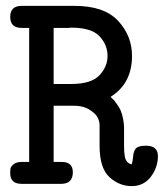

<svg xmlns="http://www.w3.org/2000/svg" viewBox="-20 -631 565 659"><path d="M15.1 -36.1Q15.1 -47.4 16.1 -53.2Q17.1 -59.1 26.6 -67.1Q36.1 -75.2 55.2 -75.2H80.1V-535.2H54.2Q15.1 -535.2 15.1 -573Q15.1 -610.8 54.2 -610.8H236.8Q337.9 -610.8 385.5 -559.3Q433.1 -507.8 433.1 -439Q433.1 -344.7 359.9 -298.8L363.8 -293.9Q368.7 -290 369.9 -288.6Q371.1 -287.1 375.5 -281.5Q379.9 -275.9 381.8 -272.9Q383.8 -270 387.9 -263.4Q392.1 -256.8 394 -252Q396 -247.1 398.4 -239.5Q400.9 -231.9 402.3 -224.4Q403.8 -216.8 404.8 -208Q405.8 -199.2 405.8 -189V-132.8Q405.8 -94.7 411.9 -82.3Q418 -69.8 432.1 -66.9Q435.1 -74.7 437 -95Q439 -115.2 448 -123Q457 -130.9 481 -130.9Q522 -130.9 522 -95.2Q522 -56.2 497.6 -24.2Q473.1 7.8 432.1 7.8Q389.2 7.8 355.5 -23.2Q321.8 -54.2 321.8 -130.9V-205.1Q320.8 -216.3 314.5 -228.8Q308.1 -241.2 287.1 -254.6Q266.1 -268.1 233.9 -268.1H164.1V-75.2H191.9Q230 -75.2 230 -40Q230 0 189.9 0H54.2Q15.1 0 15.1 -36.1ZM164.1 -342.8H224.1Q293 -342.8 321 -372.3Q349.1 -401.9 349.1 -439Q349.1 -477.1 321.5 -506.6Q293.9 -536.1 224.1 -536.1Q222.2 -536.1 219 -535.6Q215.8 -535.2 214.8 -535.2H164.1Z"/></svg>

Font: CMU Typewriter Text
Style: Bold
Weight: 700
Version: Version 0.7.0